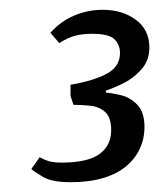

<svg xmlns="http://www.w3.org/2000/svg" viewBox="-20 -737 325 392"><path d="M124 -365Q86 -365 67.5 -376Q49 -387 44 -392L61 -416Q74 -409 83.5 -407Q93 -405 105 -405Q159 -405 183 -422.5Q207 -440 207 -471Q207 -497 195 -508Q183 -519 165.5 -521Q148 -523 130 -523L124 -541V-564Q171 -572 198 -586.5Q225 -601 225 -629Q225 -645 214 -656.5Q203 -668 168 -668Q150 -668 135 -664.5Q120 -661 101 -649L83 -670Q103 -693 131 -705Q159 -717 190 -717Q230 -717 257.5 -696.5Q285 -676 285 -640Q285 -613 268 -594.5Q251 -576 230 -566Q209 -556 196 -552V-548Q209 -547 227.5 -542.5Q246 -538 260.5 -523Q275 -508 275 -477Q275 -454 265.5 -433.5Q256 -413 237.5 -397.5Q219 -382 190.5 -373.5Q162 -365 124 -365Z"/></svg>

Font: Faustina Light Light
Style: Italic
Weight: 300
Italic angle: -8°
Version: Version 1.200